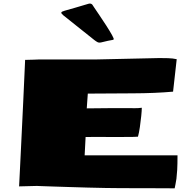

<svg xmlns="http://www.w3.org/2000/svg" viewBox="-20 -1028 1040 1060"><path d="M944.3 11.7Q886.2 11.2 840.6 11.2Q794.9 11.2 749 11Q703.1 10.7 643.6 10.7Q609.9 10.7 563.2 9.8Q516.6 8.8 464.6 7.6Q412.6 6.3 363 4.6Q313.5 2.9 272.7 1.7Q231.9 0.5 207.8 -0.5Q183.6 -1.5 183.6 -1.5L85.4 1Q85.4 1 86.9 -28.1Q88.4 -57.1 90.8 -106Q93.3 -154.8 96.2 -216.1Q99.1 -277.3 102.3 -343Q105.5 -408.7 108.4 -470.5Q111.3 -532.2 113.5 -582.5Q115.7 -632.8 117.2 -663.8Q118.7 -694.8 118.7 -697.3Q134.8 -697.8 144 -698Q153.3 -698.2 164.1 -698.5Q174.8 -698.7 195.3 -699.7H509.3L859.9 -707.5Q882.8 -707.5 908.2 -706.8Q933.6 -706.1 955.6 -701.2L935.5 -522Q836.9 -513.2 713.6 -512.7Q590.3 -512.2 464.8 -511.2Q462.9 -495.6 462.2 -475.6Q461.4 -455.6 459 -429.7Q522.9 -430.7 582.5 -430.9Q642.1 -431.2 686.5 -431.2Q695.3 -431.2 704.6 -430.9Q713.9 -430.7 723.6 -430.7Q733.4 -430.7 743.2 -431.2Q752.9 -431.6 762.7 -433.1V-429.2Q762.7 -417 759.8 -387.7Q756.8 -358.4 752.2 -326.4Q747.6 -294.4 741.7 -273.4Q740.2 -272.9 715.3 -272.2Q690.4 -271.5 620.1 -271.5Q603 -271.5 582.8 -271.7Q562.5 -272 539.1 -272Q517.6 -272 496.1 -272Q474.6 -272 452.6 -271.5L447.3 -170.4H960Q960 -120.6 958.3 -90.1Q956.5 -59.6 954.1 -41.5Q951.7 -23.4 949 -11.7Q946.3 0 944.3 11.7ZM544.9 -795.4Q528.3 -790.5 519.3 -794.9Q510.3 -799.3 500 -807.6L329.6 -943.4Q317.9 -953.1 318.4 -958.5Q318.8 -963.9 336.9 -968.8Q366.2 -976.6 396.5 -985.8Q426.8 -995.1 467.3 -1006.8Q480 -1011.2 488.8 -1003.4Q490.2 -1001 492.7 -997.8Q495.1 -994.6 497.6 -990.2Q509.3 -972.7 528.8 -944.1Q548.3 -915.5 567.4 -885.7Q586.4 -856 598.4 -834.5Q610.4 -813 607.4 -810.1Q604 -807.6 601.6 -807.6Q591.3 -805.7 575.9 -802.7Q560.5 -799.8 544.9 -795.4Z"/></svg>

Font: Seymour One
Style: Regular
Weight: 400
Designer: Vernon Adams
Foundry: Vernon Adams
Version: Version 1.100; ttfautohint (v1.8.4.7-5d5b);gftools[0.9.33]